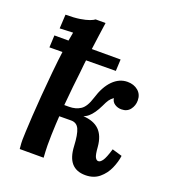

<svg xmlns="http://www.w3.org/2000/svg" viewBox="-138 -863 891 981"><g transform="rotate(20 307.5 -372.0)"><path d="M76 0Q74 -21 73.5 -30Q73 -39 73 -49Q73 -60 74.5 -94.5Q76 -129 79 -180Q82 -231 87 -293.5Q92 -356 98.5 -424Q105 -492 114 -559Q116 -579 120.5 -604.5Q125 -630 129 -652Q113 -651 90.5 -650.5Q68 -650 57 -649L61 -725Q108 -725 139 -730Q170 -735 188.5 -742Q207 -749 214 -755H268Q263 -719 257.5 -680.5Q252 -642 247 -602.5Q242 -563 237 -521Q236 -505 232 -471.5Q228 -438 223 -392Q218 -346 213.5 -292.5Q209 -239 206 -181.5Q203 -124 203 -67Q203 -54 204 -34Q205 -14 206 0ZM436 11Q387 11 361 -18.5Q335 -48 332 -109Q329 -171 316.5 -199Q304 -227 273 -227L144 -226L145 -289H322V-269Q381 -266 411.5 -236Q442 -206 447 -147Q450 -104 457.5 -91Q465 -78 475 -79Q485 -79 496.5 -95Q508 -111 523 -161L577 -145Q573 -112 557 -75.5Q541 -39 511 -14Q481 11 436 11ZM224 -251 239 -289Q275 -289 301 -306Q327 -323 343 -375Q363 -441 398 -476Q433 -511 477 -511Q512 -511 535 -491.5Q558 -472 558 -439Q558 -411 541.5 -389.5Q525 -368 494 -368Q474 -368 458 -378.5Q442 -389 439 -409Q425 -399 417 -387.5Q409 -376 398 -352Q376 -306 350.5 -284Q325 -262 281 -262ZM41 -540 44 -606H404L401 -543Z"/></g></svg>

Font: Lora Italic
Style: Italic
Weight: 400
Italic angle: -3°
Designer: Olga Karpushina, Alexei Vanyashin (Cyrillic)
Foundry: Cyreal
Version: Version 2.210; ttfautohint (v1.8.1.43-b0c9)